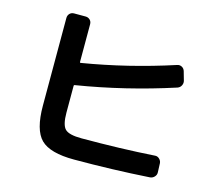

<svg xmlns="http://www.w3.org/2000/svg" viewBox="-108 -894 1217 1061"><g transform="rotate(15 500.0 -363.0)"><path d="M398.4 27.3Q260.7 27.3 208 -24.9Q155.3 -77.1 155.3 -216.8V-717.8Q155.3 -732.4 165 -742.7Q174.8 -752.9 190.4 -752.9H255.9Q270.5 -752.9 280.8 -743.2Q291 -733.4 291 -717.8V-502Q291 -498 294.9 -498Q555.7 -541 813.5 -625Q827.1 -629.9 839.8 -623.5Q852.5 -617.2 857.4 -602.5L872.1 -550.8Q876 -537.1 869.1 -523.4Q862.3 -509.8 847.7 -504.9Q573.2 -416 295.9 -371.1Q291 -371.1 291 -366.2V-212.9Q291 -141.6 314 -119.1Q336.9 -96.7 408.2 -96.7Q633.8 -96.7 826.2 -109.4Q839.8 -110.4 850.6 -100.1Q861.3 -89.8 862.3 -76.2L864.3 -24.4Q865.2 -9.8 854.5 1.5Q843.8 12.7 829.1 13.7Q615.2 27.3 398.4 27.3Z"/></g></svg>

Font: Rounded-L Mgen+ 1mn bold
Style: Bold
Weight: 700
Designer: [Source Han Sans]
Ryoko NISHIZUKA  (kana & ideographs); Paul D. Hunt (Latin, Greek & Cyrillic); Wenlong ZHANG  (bopomofo
Version: Version 1.059.20150602